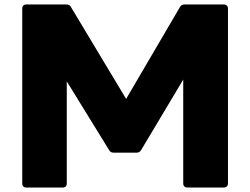

<svg xmlns="http://www.w3.org/2000/svg" viewBox="-20 -792 1113 854"><path d="M96 42H260C271 42 277 35 277 24V-430L465 -125C469 -117 476 -113 485 -113H588C597 -113 603 -117 608 -125L795 -438V24C795 35 802 42 813 42H976C987 42 994 35 994 24V-754C994 -765 987 -772 976 -772H800C791 -772 784 -768 780 -760L541 -352L296 -760C292 -769 285 -772 276 -772H96C85 -772 79 -765 79 -754V24C79 35 85 42 96 42Z"/></svg>

Font: LINE Seed JP App_OTF ExtraBold
Style: Regular
Weight: 800
Designer: LINE & Fontrix & Fontworks
Version: Version 1.013